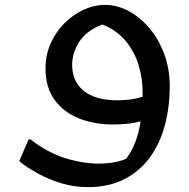

<svg xmlns="http://www.w3.org/2000/svg" viewBox="-20 -505 773 785"><path d="M339 260Q282 260 231.5 244.5Q181 229 142 208Q103 187 81 171Q59 155 59 153L97 65H105Q171 117 242 140Q313 163 380 164Q451 164 496 144Q520 112 534 74Q548 36 555 -9Q525 -1 495.5 1.5Q466 4 442 4Q365 4 302.5 -21Q240 -46 203 -97Q166 -148 166 -225Q166 -279 186.5 -326Q207 -373 242 -408.5Q277 -444 320.5 -464.5Q364 -485 409 -485Q459 -485 506.5 -459.5Q554 -434 592 -388.5Q630 -343 652 -282.5Q674 -222 674 -153Q674 -69 654.5 5.5Q635 80 594 137Q553 194 489.5 227Q426 260 339 260ZM275 -240Q275 -172 322.5 -133.5Q370 -95 460 -95Q484 -95 510 -98Q536 -101 563 -109Q563 -120 563 -131Q563 -184 547 -238Q531 -292 494.5 -336.5Q458 -381 399 -405Q335 -381 305 -335.5Q275 -290 275 -240Z"/></svg>

Font: Kufam Medium
Style: Regular
Weight: 500
Designer: Wael Morcos, Artur Schmal
Foundry: Original Type
Version: Version 1.300; ttfautohint (v1.8.3)